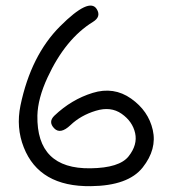

<svg xmlns="http://www.w3.org/2000/svg" viewBox="-20 -674 615 682"><path d="M323.7 -641.6Q340.3 -614.7 310.1 -596.2Q212.4 -536.1 148.9 -398.9Q114.3 -324.2 112.8 -263.7Q109.4 -73.2 301.8 -76.2Q404.3 -77.6 436.8 -118.7Q469.2 -159.7 460 -201.2Q450.7 -242.7 412.1 -269.8Q373.5 -296.9 320.1 -280.5Q266.6 -264.2 230.5 -229.7Q194.3 -195.3 172.4 -218.3Q150.4 -241.2 173.3 -263.2Q233.9 -320.8 309.1 -344Q384.3 -367.2 445.8 -323.7Q507.3 -280.3 522.7 -212.2Q538.1 -144 486.8 -79.1Q435.5 -14.2 302.7 -12.7Q119.6 -10.3 64.5 -150.4Q36.6 -220.7 52.7 -299.3Q89.8 -477.1 193.6 -580.8Q297.4 -684.6 323.7 -641.6Z"/></svg>

Font: Chilanka
Style: Regular
Weight: 400
Designer: Santhosh Thottingal <santhosh.thottingal@gmail.com>
Foundry: Swathanthra Malayalam Computing(SMC)
Version: Version 1.3; 20181103